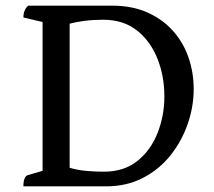

<svg xmlns="http://www.w3.org/2000/svg" viewBox="-20 -661 758 681"><path d="M63 0Q63 -35 79 -40L131 -55V-583L63 -599Q63 -626 80 -641H376Q449 -641 503.5 -616.5Q558 -592 594.5 -550.5Q631 -509 649 -456Q667 -403 667 -345Q667 -283 646 -222Q625 -161 585 -110.5Q545 -60 487 -30Q429 0 356 0ZM348 -52Q419 -52 466.5 -89.5Q514 -127 538.5 -188.5Q563 -250 563 -319Q563 -392 538 -454Q513 -516 465 -553.5Q417 -591 346 -591Q310 -591 279.5 -587Q249 -583 227 -577V-66Q253 -58 284.5 -55Q316 -52 348 -52Z"/></svg>

Font: Petrona Medium
Style: Regular
Weight: 500
Designer: Ringo R. Seeber
Foundry: Ringo R. Seeber
Version: Version 2.001; ttfautohint (v1.8.3)